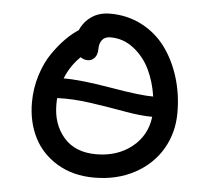

<svg xmlns="http://www.w3.org/2000/svg" viewBox="-47 -686 774 704"><g transform="rotate(5 340.5 -334.0)"><path d="M324.2 -32.2Q246.1 -32.2 188.2 -66.9Q130.4 -101.6 101.8 -158.7Q73.2 -215.8 73.2 -287.1Q73.2 -339.4 88.4 -387.5Q103.5 -435.5 127.4 -470Q151.4 -504.4 174.8 -527.8Q198.2 -551.3 221.2 -565.9Q234.9 -597.7 262.9 -616.9Q291 -636.2 331.1 -636.2Q395 -636.2 447.8 -608.6Q500.5 -581.1 535.2 -534.2Q569.8 -487.3 588.9 -425.8Q607.9 -364.3 607.9 -295.9Q607.9 -221.2 572.5 -161.4Q537.1 -101.6 472.2 -66.9Q407.2 -32.2 324.2 -32.2ZM263.2 -459Q248.5 -459 236.8 -467.8Q200.7 -433.1 181.2 -384.8Q244.1 -385.3 356.2 -366Q468.3 -346.7 514.2 -347.2Q506.3 -400.9 484.9 -445.6Q463.4 -490.2 425.3 -520Q387.2 -549.8 339.8 -549.8Q318.8 -549.8 308.8 -536.9Q298.8 -523.9 298.8 -502.9Q298.8 -482.4 288.6 -470.7Q278.3 -459 263.2 -459ZM163.1 -287.1Q163.1 -214.4 204.8 -166.3Q246.6 -118.2 324.2 -118.2Q401.4 -118.2 455.1 -160.6Q508.8 -203.1 517.1 -272.9Q476.6 -272.5 415.5 -283.4Q354.5 -294.4 288.1 -304Q221.7 -313.5 164.1 -311Q163.1 -304.2 163.1 -287.1Z"/></g></svg>

Font: Shantell Sans Irregular
Style: Regular
Weight: 400
Designer: Stephen Nixon, Anya Danilova, Shantell Martin
Foundry: Arrow Type
Version: Version 1.006;[9816181b4]